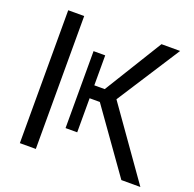

<svg xmlns="http://www.w3.org/2000/svg" viewBox="-130 -873 1014 1006"><g transform="rotate(20 377.5 -370.5)"><path d="M649 0H755L480 -389L707 -741H603L404 -418H346V-585H281V-156H346V-346H403ZM83 0H172V-741H83Z"/></g></svg>

Font: Cheyenne Sans
Style: Regular
Weight: 400
Designer: The Public Sans project authors (U.S. Web Design System), Libre Franklin designed by Pablo Impallari and Rodrigo Fuenzal
Foundry: The Cheyenne Sans Project Authors
Version: Version 2.007